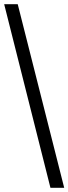

<svg xmlns="http://www.w3.org/2000/svg" viewBox="-20 -780 328 921"><path d="M222 121 0 -760H65L288 121Z"/></svg>

Font: Noto Serif Bengali
Style: Bold
Weight: 700
Designer: Juan Bruce, Universal Thirst, Indian Type Foundry and the Monotype Design Team.
Foundry: Monotype Imaging Inc.
Version: Version 2.003; ttfautohint (v1.8.4.7-5d5b)